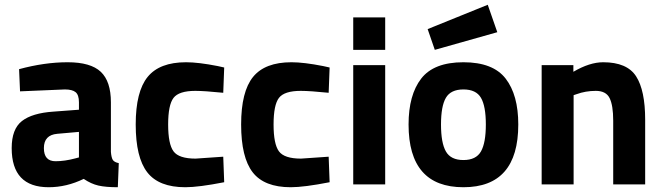

<svg xmlns="http://www.w3.org/2000/svg" viewBox="-20 -773 2782 805"><path d="M445 -344V-136Q447 -112 453 -102.5Q459 -93 478 -89L474 12Q423 12 392.5 5Q362 -2 331 -23Q259 12 184 12Q29 12 29 -152Q29 -232 72 -265.5Q115 -299 204 -305L311 -313V-344Q311 -375 297 -386.5Q283 -398 252 -398L64 -390L60 -483Q167 -512 263.5 -512Q360 -512 402.5 -472Q445 -432 445 -344ZM220 -212Q164 -207 164 -152Q164 -97 213 -97Q251 -97 296 -109L311 -113V-220Z M760 -512Q812 -512 893 -496L920 -490L916 -384Q837 -392 799 -392Q730 -392 707.5 -362.5Q685 -333 685 -251Q685 -169 707.5 -138.5Q730 -108 800 -108L916 -116L920 -9Q813 12 757 12Q646 12 597.5 -50.5Q549 -113 549 -251Q549 -389 599 -450.5Q649 -512 760 -512Z M1202 -512Q1254 -512 1335 -496L1362 -490L1358 -384Q1279 -392 1241 -392Q1172 -392 1149.5 -362.5Q1127 -333 1127 -251Q1127 -169 1149.5 -138.5Q1172 -108 1242 -108L1358 -116L1362 -9Q1255 12 1199 12Q1088 12 1039.5 -50.5Q991 -113 991 -251Q991 -389 1041 -450.5Q1091 -512 1202 -512Z M1461 0V-500H1595V0ZM1461 -564V-700H1595V-564Z M2153 -251Q2153 12 1923 12Q1693 12 1693 -251Q1693 -375 1746 -443.5Q1799 -512 1923 -512Q2047 -512 2100 -443.5Q2153 -375 2153 -251ZM1849.5 -138Q1870 -102 1923 -102Q1976 -102 1996.5 -138Q2017 -174 2017 -251Q2017 -328 1996.5 -363Q1976 -398 1923 -398Q1870 -398 1849.5 -363Q1829 -328 1829 -251Q1829 -174 1849.5 -138ZM1773 -651 2025 -753 2065 -638 1803 -564Z M2385 0H2251V-500H2384V-472Q2452 -512 2509 -512Q2609 -512 2647 -453Q2685 -394 2685 -271V0H2551V-267Q2551 -331 2536 -361.5Q2521 -392 2478 -392Q2435 -392 2397 -378L2385 -374Z"/></svg>

Font: Titillium-CLs Web
Style: CLs-Bold
Weight: 700
Version: Version 1.002;PS 57.000;hotconv 1.0.70;makeotf.lib2.5.55311